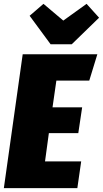

<svg xmlns="http://www.w3.org/2000/svg" viewBox="-30 -978 535 998"><path d="M476 -696 434 -559H263L243 -420H397L377 -286H224L204 -139H392L372 0H-10L88 -696ZM420 -958 485 -886 343 -748H233L124 -896L196 -958L299 -871Z"/></svg>

Font: Fira Sans Extra Condensed Black
Style: Italic
Weight: 900
Width: 3
Italic angle: -8°
Designer: Carrois Corporate & Edenspiekermann AG
Foundry: Carrois Corporate GbR & Edenspiekermann AG
Version: Version 4.203